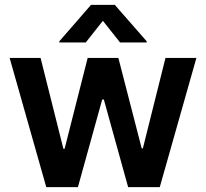

<svg xmlns="http://www.w3.org/2000/svg" viewBox="-20 -768 846 788"><path d="M19.5 -530.3H146.5L240.2 -157.2H245.1L339.8 -530.3H465.8L561.5 -159.2H566.4L659.2 -530.3H786.1L635.7 0H505.9L406.2 -359.4H399.4L299.8 0H169.9ZM402.3 -682.6 332 -593.8H223.6V-598.6L353.5 -748H451.2L582 -598.6V-593.8H472.7Z"/></svg>

Font: Pretendard Std SemiBold
Style: Regular
Weight: 600
Designer: Base glyphs from Inter by Rasmus Andersson; Hangeul glyphs from Noto Sans CJK(Source Han Sans) by Jang Soo-young and Kan
Foundry: Kil Hyung-jin
Version: Version 1.309